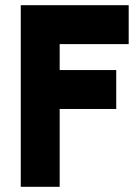

<svg xmlns="http://www.w3.org/2000/svg" viewBox="-20 -720 526 740"><path d="M60 -700H476V-550H210V-450H428V-300H210V0H60Z"/></svg>

Font: Urbanist
Style: Regular
Weight: 400
Designer: Corey Hu
Foundry: Corey Hu
Version: Version 1.2; befe77262ef67d88f1d94aa3d2e49ef1327b4483